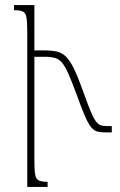

<svg xmlns="http://www.w3.org/2000/svg" viewBox="-20 -734 470 754"><path d="M115 -104Q115 -67 118 -49Q121 -31 132 -25.5Q143 -20 167 -20V0H87V-610Q87 -647 84 -665Q81 -683 70 -688.5Q59 -694 35 -694V-714H115V-536H156Q185 -536 205 -531Q225 -526 240.5 -510Q256 -494 271 -463Q286 -432 305 -379Q323 -329 334.5 -300.5Q346 -272 355.5 -259Q365 -246 374.5 -242.5Q384 -239 398 -239H419V-214H394Q375 -214 362 -217.5Q349 -221 337.5 -235Q326 -249 312.5 -280.5Q299 -312 279 -368Q261 -416 248.5 -444.5Q236 -473 224 -487.5Q212 -502 196 -506.5Q180 -511 156 -511H115Z"/></svg>

Font: Noto Serif Armenian Condensed Thin
Style: Regular
Weight: 100
Width: 3
Designer: Monotype Design Team
Foundry: Monotype Imaging Inc.
Version: Version 2.008; ttfautohint (v1.8.4.7-5d5b)